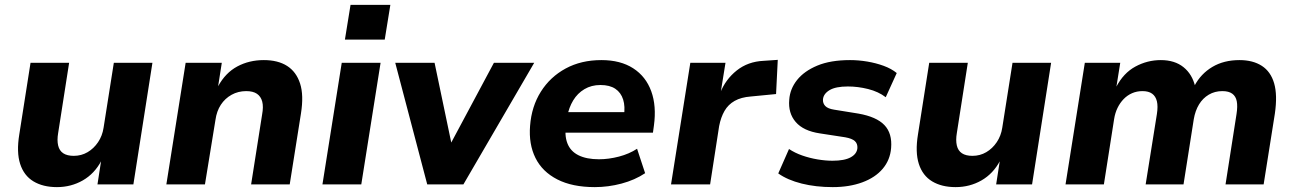

<svg xmlns="http://www.w3.org/2000/svg" viewBox="-20 -755 5301 786"><path d="M213 11Q156 11 117 -12.5Q78 -36 62.5 -84Q47 -132 59 -205L105 -498H263L218 -210Q213 -181 218 -159.5Q223 -138 239 -127.5Q255 -117 282 -117Q313 -117 338.5 -132Q364 -147 381.5 -173Q399 -199 404 -232L446 -498H604L526 0H379L394 -97H395Q367 -44 319 -16.5Q271 11 213 11Z M661 0 740 -498H888L873 -402Q903 -457 951.5 -483Q1000 -509 1060 -509Q1118 -509 1155.5 -485Q1193 -461 1208.5 -413Q1224 -365 1212 -290L1166 0H1008L1053 -286Q1059 -318 1053.5 -339Q1048 -360 1032 -371Q1016 -382 988 -382Q955 -382 928 -367Q901 -352 884 -326Q867 -300 862 -264L819 0Z M1392 -593 1415 -735H1578L1555 -593ZM1300 0 1379 -498H1538L1459 0Z M1729 0 1598 -498H1759L1831 -154H1818L2002 -498H2167L1877 0Z M2415 11Q2323 11 2261.5 -20.5Q2200 -52 2172 -108.5Q2144 -165 2150 -240Q2156 -319 2194 -379.5Q2232 -440 2295.5 -474.5Q2359 -509 2442 -509Q2520 -509 2572 -475.5Q2624 -442 2646 -381.5Q2668 -321 2657 -241L2653 -212H2272L2285 -296H2549L2534 -280Q2540 -319 2531 -347.5Q2522 -376 2499 -391.5Q2476 -407 2438 -407Q2401 -407 2372.5 -390Q2344 -373 2326.5 -344Q2309 -315 2302 -278L2298 -249Q2290 -202 2302.5 -169Q2315 -136 2348 -119.5Q2381 -103 2432 -103Q2472 -103 2514 -114Q2556 -125 2588 -146L2621 -46Q2579 -18 2524.5 -3.5Q2470 11 2415 11Z M2727 0 2806 -498H2950L2930 -374H2928Q2950 -430 2996 -466.5Q3042 -503 3106 -506L3164 -510L3157 -370L3054 -360Q3014 -357 2987.5 -342Q2961 -327 2946 -301Q2931 -275 2924 -239L2887 0Z M3389 11Q3320 11 3262 -3.5Q3204 -18 3166 -45L3210 -145Q3234 -129 3264 -118.5Q3294 -108 3326.5 -102.5Q3359 -97 3388 -97Q3437 -97 3462.5 -111Q3488 -125 3490 -149Q3491 -167 3479.5 -177.5Q3468 -188 3440 -193L3336 -209Q3269 -219 3237.5 -255.5Q3206 -292 3211 -347Q3214 -391 3243 -427.5Q3272 -464 3326 -486.5Q3380 -509 3460 -509Q3495 -509 3530.5 -503Q3566 -497 3597.5 -485.5Q3629 -474 3651 -456L3606 -357Q3576 -380 3534 -390.5Q3492 -401 3451 -401Q3401 -401 3376 -386Q3351 -371 3349 -348Q3348 -332 3358.5 -321Q3369 -310 3395 -306L3494 -290Q3568 -277 3600.5 -243Q3633 -209 3628 -149Q3624 -100 3593.5 -64Q3563 -28 3510 -8.5Q3457 11 3389 11Z M3892 11Q3835 11 3796 -12.5Q3757 -36 3741.5 -84Q3726 -132 3738 -205L3784 -498H3942L3897 -210Q3892 -181 3897 -159.5Q3902 -138 3918 -127.5Q3934 -117 3961 -117Q3992 -117 4017.5 -132Q4043 -147 4060.5 -173Q4078 -199 4083 -232L4125 -498H4283L4205 0H4058L4073 -97H4074Q4046 -44 3998 -16.5Q3950 11 3892 11Z M4342 0 4421 -498H4566L4550 -398H4549Q4579 -456 4628 -482.5Q4677 -509 4732 -509Q4789 -509 4825 -480Q4861 -451 4873 -400L4870 -404Q4896 -453 4943 -481Q4990 -509 5054 -509Q5109 -509 5145.5 -485.5Q5182 -462 5196 -414Q5210 -366 5199 -290L5153 0H4997L5042 -288Q5047 -320 5043 -340.5Q5039 -361 5024.5 -371.5Q5010 -382 4984 -382Q4953 -382 4928.5 -367.5Q4904 -353 4888.5 -327.5Q4873 -302 4867 -267L4825 0H4670L4716 -288Q4721 -320 4716 -340.5Q4711 -361 4696.5 -371.5Q4682 -382 4657 -382Q4634 -382 4614.5 -373.5Q4595 -365 4580 -349.5Q4565 -334 4555 -313.5Q4545 -293 4541 -268L4499 0Z"/></svg>

Font: Nunito Sans 9pt ExtraBold
Style: Italic
Weight: 800
Italic angle: -9°
Version: Version 3.101;gftools[0.9.27]